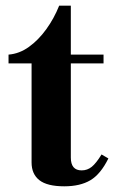

<svg xmlns="http://www.w3.org/2000/svg" viewBox="-20 -642 401 675"><path d="M206 13Q146 13 118.5 -8.5Q91 -30 91 -71V-419H10V-450Q48 -453 81.5 -477Q115 -501 142.5 -539Q170 -577 188 -622H229V-450H344V-419H229V-88Q229 -43 267 -43Q287 -43 302.5 -55.5Q318 -68 337 -99L361 -85Q334 -30 298 -8.5Q262 13 206 13Z"/></svg>

Font: Libre Bodoni
Style: Regular
Weight: 400
Designer: Pablo Impallari, Rodrigo Fuenzalida
Foundry: Impallari Type
Version: Version 2.005;gftools[0.9.23]